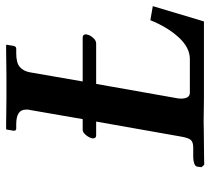

<svg xmlns="http://www.w3.org/2000/svg" viewBox="-50 -636 687 627"><g transform="rotate(-90 293.5 -322.5)"><path d="M248 -569Q249 -572 249 -575.5Q249 -579 249 -582Q249 -613 201 -613H187Q180 -613 180 -621L184 -645L186 -646Q186 -646 201.5 -646Q217 -646 239.5 -645.5Q262 -645 285 -645Q308 -645 323 -645Q336 -645 358.5 -645Q381 -645 404 -645.5Q427 -646 443 -646Q459 -646 459 -646L461 -645L457 -621Q455 -613 448 -613H433Q402 -613 388.5 -601.5Q375 -590 371 -569L341 -396H484Q495 -396 495 -385Q495 -383 494 -382Q493 -373 484 -362.5Q475 -352 465 -352H333L287 -92Q286 -88 285.5 -84Q285 -80 285 -75Q285 -46 304 -46H414Q452 -46 485.5 -83Q519 -120 541 -175L587 -167L537 0H286L209 -1Q205 -1 183 -0.5Q161 0 134.5 0Q108 0 88.5 0.5Q69 1 69 1L61 -8L63 -23Q65 -29 74 -32Q83 -35 95 -35H125Q143 -35 150 -43Q157 -51 161 -75L210 -352H165Q155 -352 155 -363Q155 -364 155.5 -365Q156 -366 156 -367Q158 -376 166.5 -386Q175 -396 183 -396H218Z"/></g></svg>

Font: Libertinus Serif SemiBold
Style: Italic
Weight: 600
Italic angle: -11.5°
Designer: Philipp H. Poll, Khaled Hosny
Foundry: Caleb Maclennan
Version: Version 7.051;RELEASE